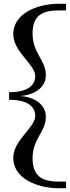

<svg xmlns="http://www.w3.org/2000/svg" viewBox="-20 -773 369 1014"><path d="M28 -286V-246C122 -246 166 -213 166 -160C166 -100 50 -32 50 60C50 176 188 221 288 221H329V186H290C202 186 152 157 152 63C152 -42 222 -75 222 -156C222 -234 139 -265 83 -266C139 -267 222 -298 222 -376C222 -457 152 -491 152 -596C152 -690 202 -718 290 -718H329V-753H288C188 -753 50 -708 50 -592C50 -500 166 -432 166 -372C166 -319 122 -286 28 -286Z"/></svg>

Font: Sprat Condensed Black
Style: Regular
Weight: 900
Designer: Ethan Nakache
Foundry: Collletttivo
Version: Version 2.000;Glyphs 3.2 (3217)